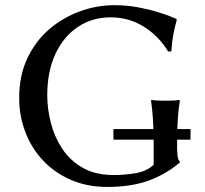

<svg xmlns="http://www.w3.org/2000/svg" viewBox="-20 -718 800 748"><path d="M670.9 -215.3H722.2V-173.8H669.9Q669.9 -167.5 669.9 -160.6Q669.9 -153.8 669.9 -145.5V-138.7Q669.9 -130.4 671.4 -113.3Q672.9 -96.2 680.7 -87.9V-85Q627.4 -39.6 559.6 -14.6Q491.7 10.3 398.4 10.3Q318.8 10.3 255.4 -17.6Q191.9 -45.4 147 -93.5Q102.1 -141.6 78.4 -204.3Q54.7 -267.1 54.7 -335.9Q54.7 -423.8 86.7 -491.2Q118.7 -558.6 171.6 -604Q224.6 -649.4 290.8 -673.6Q356.9 -697.8 424.8 -697.8Q473.6 -697.8 517.1 -689.7Q560.5 -681.6 594.5 -671.1Q628.4 -660.6 647.5 -652.6Q666.5 -644.5 666.5 -644.5L668.9 -641.1Q660.6 -611.8 655.5 -585.2Q650.4 -558.6 647.5 -518.1L635.3 -517.1Q598.6 -577.6 540.5 -614Q482.4 -650.4 410.6 -650.4Q338.9 -650.4 283.2 -613Q227.5 -575.7 195.8 -507.8Q164.1 -439.9 164.1 -346.7Q164.1 -294.4 178 -239.7Q191.9 -185.1 222.4 -138.7Q252.9 -92.3 302.5 -64.2Q352.1 -36.1 422.9 -36.1Q466.3 -36.1 509.3 -43.5Q552.2 -50.8 578.6 -76.2V-124Q578.6 -136.7 578.6 -149.4Q578.6 -162.1 578.6 -173.8H421.9V-215.3H577.6Q576.7 -244.6 574.5 -272Q572.3 -299.3 568.4 -325.7L570.3 -328.6Q570.3 -328.6 584 -327.1Q597.7 -325.7 624 -325.7Q652.3 -325.7 666 -327.1Q679.7 -328.6 679.7 -328.6L680.7 -325.7Q676.3 -297.9 674.1 -272Q671.9 -246.1 670.9 -215.3Z"/></svg>

Font: Kurinto Seri
Style: Regular
Weight: 400
Designer: Kurinto was developed by Clint Goss from a range of fonts that are compatible with the SIL Open Font License Version 1.1
Foundry: Clinton F. Goss
Version: Version 2.196; July 25, 2020